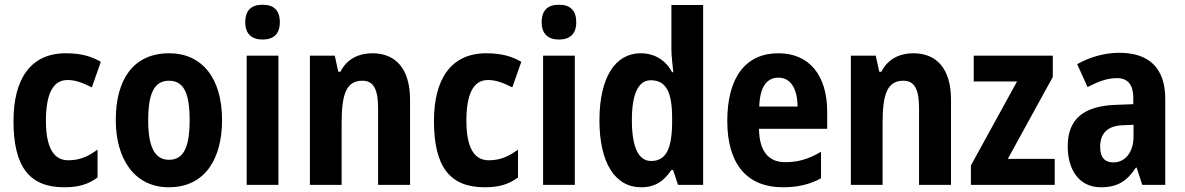

<svg xmlns="http://www.w3.org/2000/svg" viewBox="-20 -847 5005 811"><path d="M251 -56C310 -56 350 -67 392 -97V-215C351 -185 316 -170 268 -170C206 -170 174 -225 174 -337C174 -449 203 -509 265 -509C298 -509 328 -498 368 -478L406 -586C369 -607 327 -622 258 -622C109 -622 37 -513 37 -336C37 -144 103 -56 251 -56Z M918 -340C918 -522 829 -622 695 -622C543 -622 469 -511 469 -340C469 -177 547 -56 693 -56C848 -56 918 -179 918 -340ZM606 -339C606 -454 632 -506 694 -506C756 -506 781 -454 781 -340C781 -226 756 -172 694 -172C633 -172 606 -227 606 -339Z M1089 -827C1042 -827 1016 -804 1016 -753C1016 -703 1044 -680 1089 -680C1135 -680 1162 -703 1162 -753C1162 -803 1137 -827 1089 -827ZM1156 -612H1022V-66H1156Z M1553 -622C1498 -622 1446 -600 1418 -544H1409L1394 -612H1289V-66H1423V-328C1423 -454 1445 -506 1511 -506C1560 -506 1577 -466 1577 -389V-66H1712V-426C1712 -557 1651 -622 1553 -622Z M2027 -56C2086 -56 2126 -67 2168 -97V-215C2127 -185 2092 -170 2044 -170C1982 -170 1950 -225 1950 -337C1950 -449 1979 -509 2041 -509C2074 -509 2104 -498 2144 -478L2182 -586C2145 -607 2103 -622 2034 -622C1885 -622 1813 -513 1813 -336C1813 -144 1879 -56 2027 -56Z M2341 -827C2294 -827 2268 -804 2268 -753C2268 -703 2296 -680 2341 -680C2387 -680 2414 -703 2414 -753C2414 -803 2389 -827 2341 -827ZM2408 -612H2274V-66H2408Z M2688 -56C2748 -56 2784 -82 2816 -129H2823L2844 -66H2950V-826H2816V-640C2816 -607 2821 -576 2824 -542H2819C2791 -594 2744 -622 2686 -622C2579 -622 2512 -520 2512 -339C2512 -159 2578 -56 2688 -56ZM2730 -167C2677 -167 2649 -225 2649 -340C2649 -450 2676 -508 2729 -508C2794 -508 2819 -457 2819 -349V-322C2817 -216 2792 -167 2730 -167Z M3268 -622C3131 -622 3052 -522 3052 -336C3052 -159 3131 -56 3287 -56C3350 -56 3401 -68 3448 -94V-206C3396 -175 3351 -162 3296 -162C3226 -162 3187 -209 3186 -303H3474V-375C3474 -528 3399 -622 3268 -622ZM3268 -519C3321 -519 3348 -471 3349 -397H3187C3190 -485 3222 -519 3268 -519Z M3838 -622C3783 -622 3731 -600 3703 -544H3694L3679 -612H3574V-66H3708V-328C3708 -454 3730 -506 3796 -506C3845 -506 3862 -466 3862 -389V-66H3997V-426C3997 -557 3936 -622 3838 -622Z M4435 -66V-176H4237L4427 -522V-612H4093V-503H4276L4081 -148V-66Z M4708 -624C4646 -624 4583 -606 4530 -576L4574 -479C4621 -504 4658 -517 4699 -517C4745 -517 4767 -487 4767 -434V-407L4689 -404C4558 -398 4490 -345 4490 -229C4490 -131 4537 -56 4630 -56C4702 -56 4741 -83 4778 -139H4781L4805 -66H4902V-429C4902 -560 4833 -624 4708 -624ZM4724 -318 4768 -320V-271C4768 -203 4732 -161 4683 -161C4648 -161 4627 -180 4627 -227C4627 -282 4656 -316 4724 -318Z"/></svg>

Font: Noto Sans Malayalam UI Condensed
Style: Bold
Weight: 700
Width: 3
Designer: Jelle Bosma - Monotype Design Team
Foundry: Monotype Imaging Inc.
Version: Version 2.104